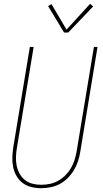

<svg xmlns="http://www.w3.org/2000/svg" viewBox="-20 -982 540 1010"><path d="M195 8Q169 8 143.5 1.5Q118 -5 98.5 -20Q79 -35 66.5 -57Q54 -79 49 -103.5Q44 -128 45 -155Q46 -182 50 -208L137 -735H157L69 -205Q65 -182 64 -158Q63 -134 67.5 -111.5Q72 -89 82.5 -69.5Q93 -50 110 -36Q127 -22 149.5 -16Q172 -10 196 -10Q219 -10 241.5 -14.5Q264 -19 285 -30.5Q306 -42 323.5 -59.5Q341 -77 353 -97.5Q365 -118 372 -140Q379 -162 383 -185L474 -735H493L402 -182Q398 -157 390 -133Q382 -109 368.5 -86.5Q355 -64 336 -45Q317 -26 294 -14Q271 -2 246 3Q221 8 196 8Q196 8 195.5 8Q195 8 195 8ZM339 -811H317L233 -950L251 -960L330 -826L454 -962L470 -948Z"/></svg>

Font: Iosevka Curly Thin Oblique
Style: Regular
Weight: 100
Italic angle: -9°
Monospace: yes
Designer: Belleve Invis
Foundry: Belleve Invis
Version: Version 11.1.0; ttfautohint (v1.8.3)